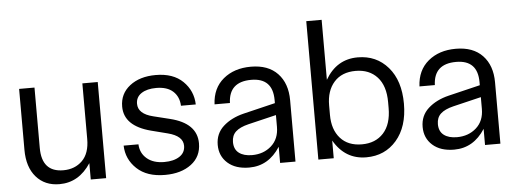

<svg xmlns="http://www.w3.org/2000/svg" viewBox="-49 -853 2673 995"><g transform="rotate(-5 1288.0 -355.0)"><path d="M224 10Q148 10 103 -41.5Q58 -93 58 -183V-500H138V-186Q138 -60 250 -60Q310 -60 348.5 -98Q387 -136 387 -211V-500H467V0H387V-85Q325 10 224 10Z M720 -225Q582 -261 582 -362Q582 -429 634 -469.5Q686 -510 769 -510Q860 -510 910.5 -460.5Q961 -411 963 -340H886Q884 -387 853.5 -415Q823 -443 766 -443Q718 -443 689 -424Q660 -405 660 -370Q660 -317 738 -298L823 -277Q962 -243 962 -138Q962 -69 909.5 -29.5Q857 10 773 10Q679 10 626.5 -39.5Q574 -89 572 -160H649Q651 -114 684.5 -85.5Q718 -57 775 -57Q824 -57 854 -76.5Q884 -96 884 -132Q884 -183 806 -203Z M1211 10Q1140 10 1099 -26.5Q1058 -63 1058 -121Q1058 -180 1099.5 -217.5Q1141 -255 1206 -271L1372 -311V-327Q1372 -442 1260 -442Q1144 -442 1140 -332H1060Q1064 -416 1120.5 -463Q1177 -510 1264 -510Q1354 -510 1403 -458.5Q1452 -407 1452 -319V0H1372V-84Q1312 10 1211 10ZM1138 -129Q1138 -91 1163 -72Q1188 -53 1231 -53Q1291 -53 1331.5 -89Q1372 -125 1372 -188V-249L1226 -214Q1181 -203 1159.5 -183Q1138 -163 1138 -129Z M1820 10Q1710 10 1651 -92V0H1571V-720H1651V-408Q1710 -510 1820 -510Q1917 -510 1977.5 -440Q2038 -370 2038 -250Q2038 -130 1977.5 -60Q1917 10 1820 10ZM1651 -225Q1651 -149 1691 -104Q1731 -59 1803 -59Q1874 -59 1915.5 -104.5Q1957 -150 1957 -235V-265Q1957 -350 1915.5 -395.5Q1874 -441 1803 -441Q1731 -441 1691 -396Q1651 -351 1651 -275Z M2277 10Q2206 10 2165 -26.5Q2124 -63 2124 -121Q2124 -180 2165.5 -217.5Q2207 -255 2272 -271L2438 -311V-327Q2438 -442 2326 -442Q2210 -442 2206 -332H2126Q2130 -416 2186.5 -463Q2243 -510 2330 -510Q2420 -510 2469 -458.5Q2518 -407 2518 -319V0H2438V-84Q2378 10 2277 10ZM2204 -129Q2204 -91 2229 -72Q2254 -53 2297 -53Q2357 -53 2397.5 -89Q2438 -125 2438 -188V-249L2292 -214Q2247 -203 2225.5 -183Q2204 -163 2204 -129Z"/></g></svg>

Font: TASA Orbiter Display
Style: Regular
Weight: 400
Designer: Weizhong Zhang
Version: Version 1.000;Glyphs 3.1.2 (3151)